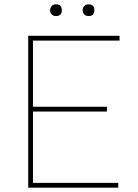

<svg xmlns="http://www.w3.org/2000/svg" viewBox="-20 -865 636 885"><path d="M110 -700H531V-678H132V-22H525V0H110ZM123 -373H473V-351H123ZM361 -818Q361 -830 368.5 -837.5Q376 -845 388 -845Q402 -845 408.5 -838Q415 -831 415 -818Q415 -805 408.5 -798Q402 -791 388 -791Q376 -791 368.5 -798.5Q361 -806 361 -818ZM211 -818Q211 -830 218.5 -837.5Q226 -845 238 -845Q252 -845 258.5 -838Q265 -831 265 -818Q265 -805 258.5 -798Q252 -791 238 -791Q226 -791 218.5 -798.5Q211 -806 211 -818Z"/></svg>

Font: Easer Grotesk Variable
Style: Regular
Weight: 400
Designer: Boardeaser, Bonnie Shaver-Troup, Thomas Jockin
Foundry: Lexend
Version: Version 1.001;Glyphs 3.1.2 (3151)